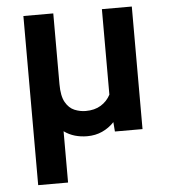

<svg xmlns="http://www.w3.org/2000/svg" viewBox="-53 -582 737 834"><g transform="rotate(-5 316.0 -165.0)"><path d="M79.9 -534.4H210.2V-225.9Q210.2 -174 225.7 -146.8Q241.1 -119.7 265.1 -109.7Q289.1 -99.8 313.9 -99.8Q353 -99.8 380.1 -116.5Q407.3 -133.2 422.2 -161.6V-534.4H552.6V0H432.2L429 -41.2Q406.2 -17 376.6 -3.6Q346.9 9.9 311.1 9.9Q282.7 9.9 257.1 2.5Q231.5 -5 210.2 -20.6V203.1H79.9Z"/></g></svg>

Font: Interface
Style: Bold
Weight: 700
Designer: Rasmus Andersson
Foundry: rsms
Version: Version 1.8